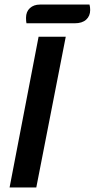

<svg xmlns="http://www.w3.org/2000/svg" viewBox="-20 -821 415 841"><path d="M149 -660H268L139 0H22ZM375 -777Q375 -751 357.5 -735Q340 -719 307 -719H96Q94 -727 94 -743Q94 -770 111 -785.5Q128 -801 155 -801H372Q375 -791 375 -777Z"/></svg>

Font: Sansita
Style: Italic
Weight: 400
Italic angle: -11°
Designer: Pablo Cosgaya
Foundry: Omnibus-Type
Version: Version 1.006